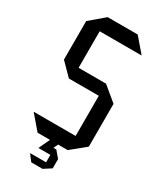

<svg xmlns="http://www.w3.org/2000/svg" viewBox="-214 -782 844 1006"><g transform="rotate(30 207.5 -278.5)"><path d="M125 -623V-708H306L378 -624V-623ZM109 0 37 -84V-85H290V0ZM109 -328 37 -401V-402H290V-328ZM37 -402V-634L124 -708H125V-402ZM290 0V-402H291L378 -330V-71L291 0ZM201 67 211 27H238L271 66V67ZM153 67V66L184 0H233V1L201 67ZM158 151 129 113V112H225V151ZM225 151V67H271V122L226 151Z"/></g></svg>

Font: Foldit
Style: Regular
Weight: 400
Version: Version 1.003